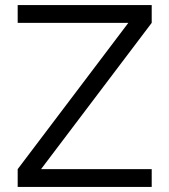

<svg xmlns="http://www.w3.org/2000/svg" viewBox="-20 -740 670 760"><path d="M50 0V-70.5L488 -649.5H50V-720H580.5V-649.5L142.5 -70.5H580.5V0Z"/></svg>

Font: Vela Sans
Style: Regular
Weight: 400
Designer: Principal design: Mikhail Sharanda - project Manrope.
Design modification: Ravid Balaliev
Foundry: Mikhail Sharanda
Version: Version 1.001;August 23, 2023;FontCreator 14.0.0.2901 64-bit